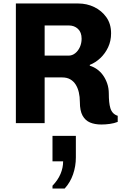

<svg xmlns="http://www.w3.org/2000/svg" viewBox="-20 -706 719 1101"><path d="M561 8Q524 8 496.5 -3.5Q469 -15 453.5 -43Q438 -71 438 -121Q438 -151 432 -176.5Q426 -202 414 -221Q402 -240 383 -251Q364 -262 337 -262H236V0H71V-686H429Q478 -686 520.5 -665.5Q563 -645 590 -607Q617 -569 617 -515Q617 -471 600 -435Q583 -399 555.5 -373Q528 -347 495 -334V-329Q516 -323 535.5 -309.5Q555 -296 570 -275.5Q585 -255 594.5 -228Q604 -201 604 -168Q604 -144 606 -123Q608 -102 613 -85.5Q618 -69 628.5 -58Q639 -47 655 -42V-7Q635 1 610 4.5Q585 8 561 8ZM236 -387H373Q394 -387 411 -400.5Q428 -414 438 -436Q448 -458 448 -484Q448 -521 427 -540.5Q406 -560 375 -560H236ZM281 375V359Q312 327 327 291.5Q342 256 342 219H281V73H415V197Q415 247 399 293.5Q383 340 351 375Z"/></svg>

Font: Chivo Medium
Style: Bold
Weight: 700
Version: Version 2.002